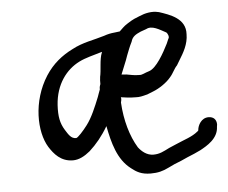

<svg xmlns="http://www.w3.org/2000/svg" viewBox="-42 -524 687 579"><g transform="rotate(-5 302.0 -234.5)"><path d="M604 -122C604 -136 596 -146 580 -146C558 -146 547 -124 546 -110C546 -108 545 -108 543 -106C525 -91 502 -85 475 -73L454 -64C436 -55 424 -48 405 -48C385 -48 370 -61 360 -74C338 -110 324 -159 321 -213C322 -217 324 -224 322 -229C335 -227 349 -225 366 -225C378 -224 389 -227 400 -230H401L421 -238C439 -245 462 -260 475 -276C485 -287 490 -301 499 -310L508 -325C521 -346 536 -371 536 -401C539 -449 491 -464 458 -475H457C438 -480 416 -475 400 -468L383 -461C377 -458 371 -455 362 -449C349 -441 344 -434 336 -427L320 -425C309 -424 299 -422 288 -418C256 -408 222 -404 189 -386C157 -370 129 -348 107 -314C59 -239 62 -146 91 -99C105 -77 125 -52 162 -52C180 -52 197 -61 214 -75C235 -94 254 -117 271 -146C281 -95 294 -43 334 -13C349 -1 364 8 392 8C414 8 429 4 447 -5L466 -14L486 -22L506 -31C521 -37 535 -43 547 -49C567 -60 602 -79 603 -115ZM264 -274C263 -271 261 -266 261 -262V-258C258 -251 255 -241 253 -236C241 -206 228 -175 212 -154C200 -138 182 -118 177 -118C162 -118 155 -130 145 -146C132 -167 128 -188 130 -222C134 -285 167 -327 207 -347C227 -357 250 -362 276 -370C277 -370 277 -371 277 -369C268 -348 270 -315 265 -295V-294C264 -286 264 -285 264 -274ZM369 -393C373 -408 383 -414 399 -421L416 -427C434 -437 456 -422 475 -412C479 -410 485 -397 480 -392L474 -378C460 -350 436 -307 414 -300C400 -296 392 -290 384 -291H382C366 -291 358 -294 344 -296H343L330 -297C335 -310 341 -324 347 -339L352 -353C359 -370 360 -375 369 -393Z"/></g></svg>

Font: Stray Cat
Style: BdObl
Weight: 700
Version: Version 1.0